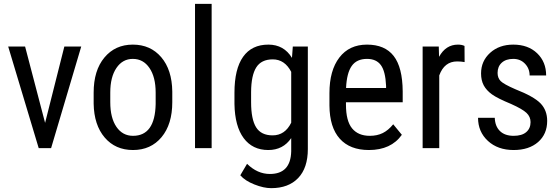

<svg xmlns="http://www.w3.org/2000/svg" viewBox="-20 -770 2912 998"><path d="M214.4 -131.3 110.4 -528.3H22.5L181.2 0H245.6L402.3 -528.3H314.5Z M466.8 -288.6V-231C468.1 -157.1 487.2 -98.5 524.2 -55.2C561.1 -11.9 610.2 9.8 671.4 9.8C733.2 9.8 782.7 -12.5 819.8 -57.1C856.9 -101.7 875.5 -162.3 875.5 -238.8V-294.4C874.5 -369.6 855.4 -429 818.1 -472.7C780.8 -516.3 731.6 -538.1 670.4 -538.1C609.2 -538.1 560 -515.7 522.7 -470.9C485.4 -426.2 466.8 -365.4 466.8 -288.6ZM553.2 -238.8V-289.1C553.2 -342.8 563.9 -385.3 585.2 -416.7C606.5 -448.2 634.9 -463.9 670.4 -463.9C706.5 -463.9 735.4 -448.2 756.8 -416.7C778.3 -385.3 789.1 -342.6 789.1 -288.6V-229C786.8 -119 747.6 -64 671.4 -64C635.3 -64 606.5 -79.5 585.2 -110.6C563.9 -141.7 553.2 -184.4 553.2 -238.8Z M1080.1 0V-750H993.7V0Z M1198.7 -288.1V-229.5C1200 -152.3 1216 -93.2 1246.6 -52C1277.2 -10.8 1319.8 9.8 1374.5 9.8C1425.9 9.8 1465.7 -10.9 1493.7 -52.2V16.6C1491.7 95.1 1454.8 134.3 1382.8 134.3C1339.5 134.3 1300 116.7 1264.2 81.5L1229 141.1C1245.3 160 1269.6 175.9 1302 188.7C1334.4 201.6 1363.6 208 1389.6 208C1449.5 208 1496.3 190.5 1529.8 155.5C1563.3 120.5 1580.1 70.3 1580.1 4.9V-528.3H1502L1497.6 -469.2C1469.6 -515.1 1428.7 -538.1 1375 -538.1C1317.4 -538.1 1273.6 -517 1243.7 -474.9C1213.7 -432.7 1198.7 -370.4 1198.7 -288.1ZM1285.2 -238.8V-291.5C1285.5 -349.1 1294.4 -391.8 1312 -419.7C1329.6 -447.5 1358.2 -461.4 1397.9 -461.4C1439.3 -461.4 1471.2 -439.8 1493.7 -396.5V-132.3C1472.2 -88.4 1439.9 -66.4 1397 -66.4C1357.3 -66.4 1328.7 -80.3 1311.3 -108.2C1293.9 -136 1285.2 -179.5 1285.2 -238.8Z M1897.5 9.8C1974.3 9.8 2031.4 -16.6 2068.8 -69.3L2023.9 -124C2007 -103.2 1988.9 -88 1969.5 -78.4C1950.1 -68.8 1927.7 -64 1902.3 -64C1862.3 -64 1831.6 -76.8 1810.3 -102.5C1789 -128.3 1778.3 -169.4 1778.3 -226.1V-238.3H2073.2V-294.9C2072.6 -378.3 2057 -439.6 2026.4 -479C1995.8 -518.4 1949.5 -538.1 1887.7 -538.1C1826.2 -538.1 1778.2 -515.7 1743.9 -470.9C1709.6 -426.2 1692.4 -364.4 1692.4 -285.6V-221.7C1693 -145.8 1710.9 -88.3 1746.1 -49.1C1781.2 -9.8 1831.7 9.8 1897.5 9.8ZM1887.7 -463.9C1919.9 -463.9 1943.9 -453.1 1959.7 -431.6C1975.5 -410.2 1984.5 -374.3 1986.8 -324.2V-312.5H1778.8C1781.1 -364.3 1790.9 -402.4 1808.1 -427C1825.4 -451.6 1851.9 -463.9 1887.7 -463.9Z M2395 -447.3 2394.5 -531.2C2385.4 -535.8 2374 -538.1 2360.4 -538.1C2318 -538.1 2285.3 -516.9 2262.2 -474.6L2260.7 -528.3H2176.8V0H2263.2V-377.9C2280.8 -426.4 2311.7 -450.7 2356 -450.7C2370 -450.7 2383 -449.5 2395 -447.3Z M2737.8 -135.3C2737.8 -113.4 2730.3 -96.1 2715.3 -83.3C2700.4 -70.4 2678.5 -64 2649.9 -64C2619.3 -64 2595.5 -72.3 2578.6 -88.9C2561.7 -105.5 2552.7 -128.4 2551.8 -157.7H2464.8C2464.8 -109.2 2481.9 -69.2 2516.1 -37.6C2550.3 -6 2594.9 9.8 2649.9 9.8C2703 9.8 2745.3 -4 2776.9 -31.5C2808.4 -59 2824.2 -95.7 2824.2 -141.6C2824.2 -178.4 2812.7 -208.7 2789.6 -232.7C2766.4 -256.6 2722.8 -281.1 2658.7 -306.2C2618.3 -323.7 2592.9 -337.9 2582.3 -348.6C2571.7 -359.4 2566.4 -373.5 2566.4 -391.1C2566.4 -413.2 2573.6 -430.9 2588.1 -444.1C2602.6 -457.3 2622.6 -463.9 2647.9 -463.9C2672.7 -463.9 2693 -455.5 2709 -438.7C2724.9 -422 2732.9 -401.7 2732.9 -377.9H2818.8C2818.8 -424.8 2803.2 -463.2 2772 -493.2C2740.7 -523.1 2699.4 -538.1 2647.9 -538.1C2599.1 -538.1 2559 -523.8 2527.6 -495.4C2496.2 -466.9 2480.5 -431.2 2480.5 -388.2C2480.5 -364.1 2485.2 -343.3 2494.6 -325.9C2504.1 -308.5 2518.3 -293 2537.4 -279.3C2556.4 -265.6 2589.2 -249.2 2635.7 -230C2675.8 -212.1 2702.8 -196.5 2716.8 -183.1C2730.8 -169.8 2737.8 -153.8 2737.8 -135.3Z"/></svg>

Font: Roboto Condensed
Style: Regular
Weight: 400
Designer: Google
Version: Version 2.134; 2016